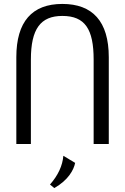

<svg xmlns="http://www.w3.org/2000/svg" viewBox="-20 -732 636 976"><path d="M362 96 302 60C298 110 275 160 234 206L256 224C328 183 355 131 362 96ZM533 0V-441C533 -624 450 -712 297 -712C143 -712 63 -622 63 -441V0H137V-429C137 -585 186 -651 297 -651C412 -651 456 -584 456 -429V0Z"/></svg>

Font: Mint Spirit
Style: Regular
Weight: 400
Designer: HARENDAL Hirwen
Foundry: Arkandis Digital Foundry.
Version: Version 1.004;FFEdit